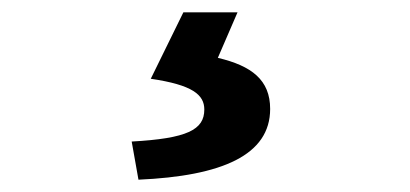

<svg xmlns="http://www.w3.org/2000/svg" viewBox="-20 -24 666 312"><path d="M205 268C341 262 419 228 419 153C419 106 389 83 334 70L366 -4H278L225 104C293 114 312 130 312 154C312 187 284 201 194 206Z"/></svg>

Font: Noto Sans Japanese Bold
Style: Bold
Weight: 700
Designer: Ryoko NISHIZUKA (kana & ideographs); Paul D. Hunt (Latin, Greek & Cyrillic); Wenlong ZHANG (bopomofo); Sandoll Communica
Foundry: Adobe Systems Incorporated
Version: Version 1.000;PS 1;hotconv 1.0.78;makeotf.lib2.5.61930